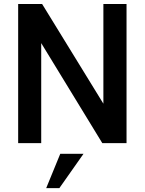

<svg xmlns="http://www.w3.org/2000/svg" viewBox="-20 -717 725 962"><path d="M71 0V-697H191L498 -197.5V-697H614V0H492.5L186.5 -501V0ZM211.5 225.5 282 53.5H398.5L277.5 225.5Z"/></svg>

Font: HK Grotesk SemiBold
Style: Regular
Weight: 600
Designer: Alfredo Marco Pradil
Foundry: Hanken Design Co.
Version: Version 3.001;FEAKit 1.0